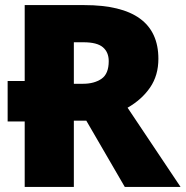

<svg xmlns="http://www.w3.org/2000/svg" viewBox="-20 -734 730 754"><path d="M311 -714Q602 -714 602 -503Q602 -438 569.5 -390.5Q537 -343 481 -311L689 0H470L319 -260H270V0H77V-257H10V-416H77V-714ZM308 -568H270V-405H306Q350 -405 378.5 -424.5Q407 -444 407 -494Q407 -529 384 -548.5Q361 -568 308 -568Z"/></svg>

Font: Noto Sans Black
Style: Regular
Weight: 900
Designer: Monotype Design Team
Foundry: Monotype Imaging Inc.
Version: Version 2.007